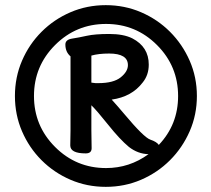

<svg xmlns="http://www.w3.org/2000/svg" viewBox="-20 -709 820 746"><path d="M717 -473Q745 -409 745 -336Q745 -263 717 -199Q689 -135 640.5 -86.5Q592 -38 528 -10.5Q464 17 391 17Q318 17 254 -10.5Q190 -38 141.5 -86.5Q93 -135 65.5 -199Q38 -263 38 -336Q38 -409 65.5 -473Q93 -537 141.5 -585.5Q190 -634 254 -661.5Q318 -689 391 -689Q464 -689 528 -661.5Q592 -634 640.5 -585.5Q689 -537 717 -473ZM597 -146Q672 -225 672 -336Q672 -452 590 -534Q508 -616 392 -616Q276 -616 194 -534Q112 -452 112 -336Q112 -220 194 -138Q276 -56 392 -56Q483 -56 557 -110Q516 -111 481 -138Q446 -167 400.5 -224Q355 -281 335 -300V-203L336 -133Q336 -113 313 -113Q253 -113 253 -144L254 -203V-490Q234 -507 234 -536Q234 -555 260 -559Q286 -563 317.5 -570Q349 -577 404.5 -577Q460 -577 494 -560Q558 -527 558 -458Q558 -417 534 -388Q492 -333 414 -322Q436 -298 462 -267Q539 -175 564 -166.5Q589 -158 597 -146ZM404 -501Q363 -501 335 -493V-388L351 -386H362Q421 -386 449 -408.5Q477 -431 477 -456Q477 -501 404 -501Z"/></svg>

Font: LXGW ZhenKai
Style: Regular
Weight: 400
Designer: LXGW / Fontworks Inc.
Foundry: LXGW / Fontworks Inc.
Version: Version 0.800;June 8, 2025